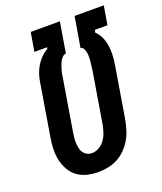

<svg xmlns="http://www.w3.org/2000/svg" viewBox="-138 -824 777 921"><g transform="rotate(-20 251.0 -363.5)"><path d="M205 8Q176 8 148 1Q120 -6 98.5 -22Q77 -38 63.5 -62Q50 -86 44 -113Q38 -140 39 -169.5Q40 -199 45 -228L89 -494Q92 -514 98.5 -533.5Q105 -553 116 -571.5Q127 -590 142.5 -605.5Q158 -621 176 -631L178 -639H113L129 -735H278L252 -580Q242 -579 234.5 -571.5Q227 -564 222 -555Q217 -546 213.5 -536Q210 -526 207 -516.5Q204 -507 202 -497.5Q200 -488 199 -478L155 -212Q153 -199 151.5 -185.5Q150 -172 151 -158.5Q152 -145 154.5 -132.5Q157 -120 164 -110Q171 -100 182.5 -94Q194 -88 207 -88Q226 -88 244 -98.5Q262 -109 273.5 -125.5Q285 -142 291 -160.5Q297 -179 301 -198L345 -464Q346 -475 347.5 -486Q349 -497 350 -507.5Q351 -518 351 -529Q351 -540 349 -550Q347 -560 342 -570Q337 -580 327 -580L353 -735H502L486 -639H421L419 -625Q436 -610 445 -589Q454 -568 457.5 -545Q461 -522 460 -497.5Q459 -473 455 -449L411 -183Q406 -158 398.5 -133.5Q391 -109 377.5 -86.5Q364 -64 345 -45Q326 -26 303 -14Q280 -2 254.5 3Q229 8 205 8Z"/></g></svg>

Font: Iosevka Curly Slab Oblique
Style: Bold
Weight: 700
Italic angle: -9°
Monospace: yes
Designer: Belleve Invis
Foundry: Belleve Invis
Version: Version 11.1.0; ttfautohint (v1.8.3)